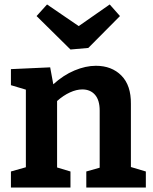

<svg xmlns="http://www.w3.org/2000/svg" viewBox="-20 -841 684 861"><path d="M567 -92 634 -72V0H367V-72L427 -89V-345Q427 -392 406 -416Q385 -440 349 -440Q323 -440 293.5 -426.5Q264 -413 236 -388V-90L296 -72V0H29V-72L96 -91V-439L29 -459V-531L205 -539L219 -463Q264 -504 314 -525Q364 -546 410 -546Q481 -546 524.5 -502Q568 -458 567 -375ZM333 -724 472 -821 518 -769 376 -626 296 -619 144 -769 191 -821Z"/></svg>

Font: Bitter Pro
Style: Bold
Weight: 700
Designer: Sol Matas, and Bitter project Authors
Foundry: Sol Matas
Version: Version 1.010